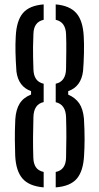

<svg xmlns="http://www.w3.org/2000/svg" viewBox="-20 -826 442 853"><path d="M47.5 -135Q46.5 -165 46 -204.2Q45.5 -243.5 48 -296.5Q51 -340 67.5 -366.2Q84 -392.5 118 -406V-421Q61.5 -441.5 53 -508.5Q49.5 -559 48.8 -594.8Q48 -630.5 50 -665Q53.5 -734.5 82 -768Q110.5 -801.5 174 -806.5V-738Q129.5 -728.5 128.5 -675Q127 -641 126.8 -618Q126.5 -595 127 -573Q127.5 -551 128.5 -519Q129.5 -463.5 174 -454V-372.5Q130 -363 128.5 -306Q127 -258.5 126.8 -215.8Q126.5 -173 128 -127Q128.5 -100 139 -83.8Q149.5 -67.5 174 -62V6.5Q109 1 79.8 -33Q50.5 -67 47.5 -135ZM227.5 6.5V-62Q272.5 -71 273.5 -126Q274.5 -176.5 274.8 -216Q275 -255.5 273.5 -306Q271.5 -362 227.5 -372V-454Q272.5 -464 273.5 -520.5Q274 -559 274.5 -598.2Q275 -637.5 273.5 -674Q271.5 -728.5 227.5 -738V-806.5Q290 -801 319.2 -767.5Q348.5 -734 352 -664.5Q354 -633.5 353 -589.8Q352 -546 349 -510.5Q340.5 -441 283 -421V-405.5Q314 -392.5 331.5 -367.5Q349 -342.5 353 -298.5Q356 -246 355.8 -205.5Q355.5 -165 353.5 -135Q350 -66 321.2 -32.2Q292.5 1.5 227.5 6.5Z"/></svg>

Font: Big Shoulders Stencil Text
Style: Regular
Weight: 400
Designer: Patric King
Foundry: XO Type Co
Version: Version 1.000